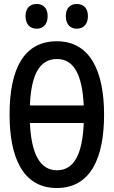

<svg xmlns="http://www.w3.org/2000/svg" viewBox="-20 -933 570 963"><path d="M365 -789C397 -789 421 -810 421 -852C421 -894 397 -913 365 -913C334 -913 310 -894 310 -852C310 -810 334 -789 365 -789ZM164 -789C195 -789 219 -810 219 -852C219 -894 195 -913 164 -913C132 -913 108 -894 108 -852C108 -810 132 -789 164 -789ZM265 10C436 10 502 -143 502 -358C502 -573 434 -726 265 -726C102 -726 28 -591 28 -359C28 -146 93 10 265 10ZM266 -637C352 -637 393 -555 400 -404H130C136 -553 175 -637 266 -637ZM266 -79C179 -79 137 -164 130 -316H400C394 -163 353 -79 266 -79Z"/></svg>

Font: Noto Sans Mono Condensed Medium
Style: Regular
Weight: 500
Width: 3
Designer: Monotype Design Team
Foundry: Monotype Imaging Inc.
Version: Version 2.014